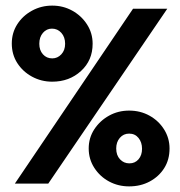

<svg xmlns="http://www.w3.org/2000/svg" viewBox="-20 -654 640 684"><path d="M166 -363Q127 -363 94 -381Q61 -399 41.5 -429.5Q22 -460 22 -499Q22 -537 41.5 -567.5Q61 -598 94 -616Q127 -634 166 -634Q205 -634 237.5 -616Q270 -598 290 -567Q310 -536 310 -498Q310 -439 268.5 -401Q227 -363 166 -363ZM33 0 454 -623H576L152 0ZM166 -446Q185 -446 198.5 -460.5Q212 -475 212 -498Q212 -522 198.5 -537Q185 -552 165 -552Q146 -552 133 -537Q120 -522 120 -498Q120 -475 133 -460.5Q146 -446 166 -446ZM440 10Q401 10 368.5 -7.5Q336 -25 316 -56Q296 -87 296 -125Q296 -163 316 -193.5Q336 -224 368.5 -242Q401 -260 440 -260Q480 -260 512.5 -242Q545 -224 564.5 -193Q584 -162 584 -125Q584 -85 565 -55Q546 -25 513.5 -7.5Q481 10 440 10ZM441 -72Q461 -72 473.5 -86.5Q486 -101 486 -124Q486 -147 473.5 -162.5Q461 -178 440 -178Q420 -178 407 -163Q394 -148 394 -125Q394 -101 407.5 -86.5Q421 -72 441 -72Z"/></svg>

Font: Inconsolata Expanded Black
Style: Regular
Weight: 900
Width: 7
Monospace: yes
Designer: Raph Levien, Cyreal, Brenton Simpson
Foundry: Raph Levien, Cyreal, Google
Version: Version 3.001; ttfautohint (v1.8.2.53-6de2)